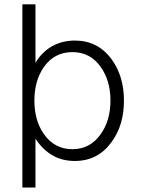

<svg xmlns="http://www.w3.org/2000/svg" viewBox="-20 -716 665 875"><path d="M82 138.7H141.6V-84Q174.8 -33.2 219.7 -7.8Q263.7 17.6 321.3 17.6Q425.8 17.6 488.3 -68.4Q544.9 -145.5 544.9 -256.8Q544.9 -369.1 488.3 -446.3Q425.8 -531.2 321.3 -531.2Q262.7 -531.2 214.8 -503.9Q169.9 -477.5 141.6 -429.7V-696.3H82ZM310.5 -478.5Q391.6 -478.5 439.5 -410.2Q483.4 -347.7 483.4 -257.8Q483.4 -167 439.5 -105.5Q391.6 -36.1 310.5 -36.1Q227.5 -36.1 179.7 -105.5Q136.7 -167 136.7 -257.8Q136.7 -347.7 179.7 -410.2Q227.5 -478.5 310.5 -478.5Z"/></svg>

Font: Dotum
Style: Regular
Weight: 400
Version: Version 2.21